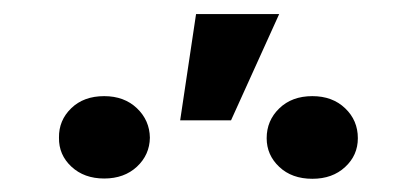

<svg xmlns="http://www.w3.org/2000/svg" viewBox="-20 -867 605 279"><path d="M241.8 -692.1 264.9 -846.6H385.7L315.7 -692.1ZM65.7 -666.9Q65.3 -692.1 83.5 -709.7Q101.6 -727.3 131.4 -727.3Q160.5 -727.3 179 -709.7Q197.4 -692.1 197.8 -666.9Q197.4 -642 179 -624.8Q160.5 -607.6 131.4 -607.6Q102.3 -607.6 83.8 -624.8Q65.3 -642 65.7 -666.9ZM367.5 -666.2Q367.5 -691.8 385.8 -709.5Q404.1 -727.3 433.9 -727.3Q463.1 -727.3 481.5 -709.7Q500 -692.1 500 -666.2Q500 -641.3 481.5 -624.3Q463.1 -607.2 433.9 -607.2Q404.1 -607.2 385.8 -624.5Q367.5 -641.7 367.5 -666.2Z"/></svg>

Font: InterMG SemiBold
Style: Regular
Weight: 600
Designer: Rasmus Andersson
Foundry: rsms
Version: Version 3.019;December 26, 2023;FontCreator 15.0.0.2955 64-b